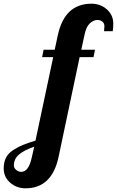

<svg xmlns="http://www.w3.org/2000/svg" viewBox="-222 -769 633 1039"><path d="M209 -460 95 80Q59 250 -84 250Q-132 250 -167 219.5Q-202 189 -202 142Q-202 109 -189.5 84.5Q-177 60 -150.5 43Q-124 26 -98.5 15.5Q-73 5 -30 -8L66 -460H6L14 -500H74L91 -579Q128 -749 273 -749Q321 -749 356 -718.5Q391 -688 391 -641Q391 -618 388 -600H341Q343 -620 343 -627Q343 -643 332 -652Q321 -661 305 -661Q284 -661 264 -642.5Q244 -624 235 -579L218 -500H292L284 -460ZM-147 128Q-147 139 -135 150Q-123 161 -107 161Q-67 161 -50 83L-37 25Q-90 43 -118.5 66.5Q-147 90 -147 128Z"/></svg>

Font: Lobster 1.3
Style: Regular
Weight: 400
Designer: Pablo Impallari
Foundry: Pablo Impallari. www.impallari.com
Version: Version 1.003 2010